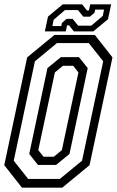

<svg xmlns="http://www.w3.org/2000/svg" viewBox="-22 -860 536 880"><path d="M78.5 0 -2.5 -103 102.5 -597 227.5 -700H412.5L493.5 -597L388.5 -103L263.5 0ZM107 -40H252.5L354 -123.5L451 -579L385 -662.5H239L138 -579L41 -123.5ZM152 -104 112 -154.5 195.5 -548 257 -598H340L380 -548L296.5 -154.5L235 -104ZM177.5 -141.5H224.5L261.5 -172L337.5 -528L313.5 -558.5H266.5L229.5 -528L153.5 -172ZM183.5 -716 198 -784 265.5 -840H354.5L376.5 -812H385.5L391.5 -840H487.5L473 -772L405.5 -716H316.5L294.5 -744H285.5L279.5 -716ZM218 -740.5H259L261.5 -754.5L283 -773.5H311L336 -742.5H396.5L449 -787L455 -816H414L411.5 -802L390 -783.5H360L335 -814H276L224 -769.5Z"/></svg>

Font: Tourney Condensed Regular
Style: Italic
Weight: 400
Width: 3
Italic angle: -12°
Designer: Tyler Finck
Foundry: Etcetera Type Co
Version: Version 1.010; ttfautohint (v1.8.3)